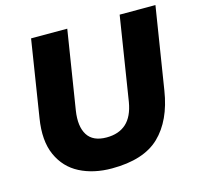

<svg xmlns="http://www.w3.org/2000/svg" viewBox="-104 -816 969 938"><g transform="rotate(-15 380.5 -347.0)"><path d="M350 11Q258 11 188.5 -24.5Q119 -60 86 -133.5Q53 -207 71 -318L132 -705H315L252 -308Q240 -230 267.5 -186Q295 -142 364 -142Q426 -142 463.5 -176Q501 -210 513 -281L580 -705H761L695 -290Q672 -144 591.5 -66.5Q511 11 350 11Z"/></g></svg>

Font: Nunito Sans Black
Style: Italic
Weight: 900
Italic angle: -9°
Designer: Vernon Adams
Foundry: Vernon Adams
Version: Version 3.006; ttfautohint (v1.8.3)